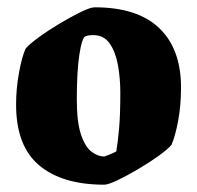

<svg xmlns="http://www.w3.org/2000/svg" viewBox="-20 -493 539 525"><path d="M265 12Q150 12 87 -41Q24 -94 24 -207Q24 -251 32 -294.5Q40 -338 50 -360Q60 -372 86 -391Q112 -410 143 -428.5Q174 -447 200.5 -460Q227 -473 239 -473Q356 -473 415.5 -416Q475 -359 475 -254Q475 -204 467 -162Q459 -120 449 -97Q439 -85 414 -67Q389 -49 358.5 -31Q328 -13 302 -0.5Q276 12 265 12ZM265 -65Q268 -66 276 -69Q284 -72 291 -75.5Q298 -79 298 -79Q302 -102 305.5 -140Q309 -178 309 -239Q309 -279 302.5 -315Q296 -351 280 -374Q264 -397 235 -397Q230 -397 225 -396.5Q220 -396 214 -394Q204 -390 197 -343.5Q190 -297 190 -222Q190 -159 201.5 -125Q213 -91 230.5 -78Q248 -65 265 -65Z"/></svg>

Font: Grenze Gotisch Black
Style: Regular
Weight: 900
Designer: Renata Polastri
Foundry: Omnibus-Type
Version: Version 1.001